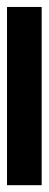

<svg xmlns="http://www.w3.org/2000/svg" viewBox="186 -194 140 552"><g transform="rotate(90 256.0 82.0)"><path d="M0 131.8V32.2H512.4V131.8Z"/></g></svg>

Font: REM Medium
Style: Regular
Weight: 500
Designer: Octavio Pardo
Foundry: Ashler Design
Version: Version 1.005;gftools[0.9.28]